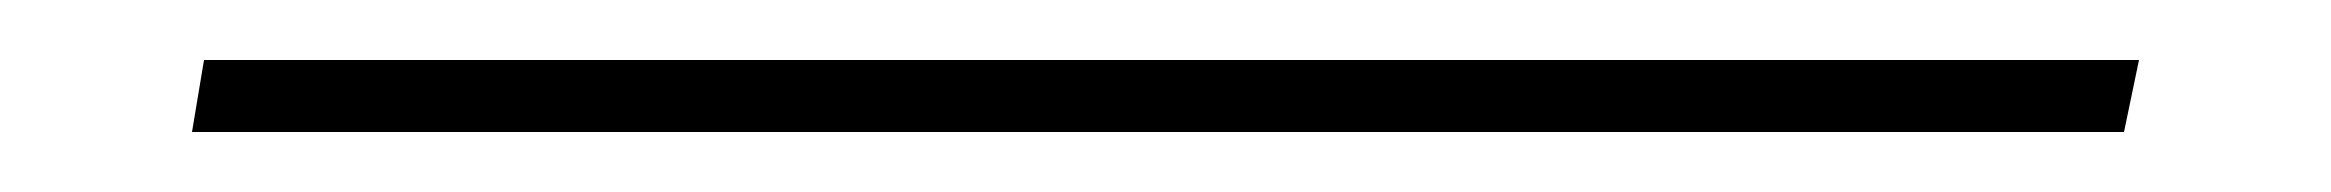

<svg xmlns="http://www.w3.org/2000/svg" viewBox="-20 50 777 64"><path d="M44 94 48 70H693L688 94Z"/></svg>

Font: Alumni Sans Thin Light
Style: Italic
Weight: 300
Italic angle: -8°
Version: Version 1.016